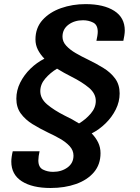

<svg xmlns="http://www.w3.org/2000/svg" viewBox="-20 -763 683 934"><path d="M226 151.5Q137 151.5 86 118.8Q35 86 35 23Q35 12.5 37 -1.5Q39 -15.5 42 -27H172.5Q170 -16.5 168.2 -3.8Q166.5 9 166.5 17Q166.5 50.5 188.8 61.8Q211 73 238 73Q279 73 308.2 51.8Q337.5 30.5 337.5 -6Q337.5 -31.5 319 -51.8Q300.5 -72 272 -88.2Q243.5 -104.5 214 -118Q173.5 -137.5 138.2 -159.2Q103 -181 81.2 -210.8Q59.5 -240.5 59.5 -283Q59.5 -323.5 78.2 -361Q97 -398.5 128 -428.8Q159 -459 196 -477.5Q176 -498 164.2 -521.2Q152.5 -544.5 152.5 -571Q152.5 -627.5 187 -665.8Q221.5 -704 277 -723.5Q332.5 -743 396 -743Q484.5 -743 535.8 -710.2Q587 -677.5 587 -614.5Q587 -604 584.8 -590Q582.5 -576 580 -564.5H449Q451.5 -575 453.5 -587.8Q455.5 -600.5 455.5 -608Q455.5 -642 433.2 -653.2Q411 -664.5 384 -664.5Q342 -664.5 313 -642.8Q284 -621 284 -584.5Q284 -560.5 302 -540.8Q320 -521 348.5 -504.5Q377 -488 407.5 -473.5Q448 -454 483.2 -432.2Q518.5 -410.5 540.2 -380.8Q562 -351 562 -308.5Q562 -268 543.2 -230.5Q524.5 -193 493.5 -162.8Q462.5 -132.5 426 -114Q446 -93.5 457.5 -69.8Q469 -46 469 -18Q469 37 437 74.8Q405 112.5 350 132Q295 151.5 226 151.5ZM295 -200.5Q313 -192 330.5 -182.5Q348 -173 364.5 -162.5Q397 -182 421.5 -210.5Q446 -239 446 -272Q446 -308 412.8 -336Q379.5 -364 326.5 -390.5Q309 -399.5 291.5 -409Q274 -418.5 257.5 -429Q225 -409.5 200.5 -381.2Q176 -353 176 -319.5Q176 -283.5 209.2 -255.2Q242.5 -227 295 -200.5Z"/></svg>

Font: Epilogue
Style: Bold Italic
Weight: 700
Italic angle: -12°
Designer: Tyler Finck
Foundry: Etcetera Type Co
Version: Version 2.111; ttfautohint (v1.8.3)